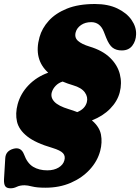

<svg xmlns="http://www.w3.org/2000/svg" viewBox="-34 -736 717 984"><path d="M199 226Q155.5 226 131 219.8Q106.5 213.5 92 213.5Q68.5 213.5 52.5 221.2Q36.5 229 20.5 229Q0 229 -7.2 218.2Q-14.5 207.5 -13.5 183L-7 74Q-4.5 37.5 34.5 26.5Q73.5 15.5 89 55Q105.5 100.5 135.8 118.8Q166 137 208.5 137Q242.5 137 266.2 122.8Q290 108.5 296 85.5Q302 63.5 288.8 49Q275.5 34.5 234.5 22Q148.5 -3 105.8 -36.8Q63 -70.5 53.2 -112.2Q43.5 -154 56.5 -202Q71.5 -257 112.5 -299.5Q153.5 -342 213 -363.5Q137 -432.5 168.5 -545.5Q181 -591 215.8 -629.5Q250.5 -668 309.2 -691.8Q368 -715.5 452.5 -715.5Q520 -715.5 567.8 -692.5Q615.5 -669.5 640.2 -633.8Q665 -598 663.5 -559.5Q662.5 -526 644 -501.8Q625.5 -477.5 590 -477.5Q562 -477.5 543.5 -491.2Q525 -505 510 -543L498 -573.5Q478.5 -622.5 433.5 -622.5Q403 -622.5 381.5 -607.8Q360 -593 354 -571Q346.5 -543.5 365.8 -526.5Q385 -509.5 424.5 -497.5Q491.5 -477.5 530 -440Q568.5 -402.5 580.2 -356Q592 -309.5 579.5 -262Q567.5 -216.5 530.5 -178.8Q493.5 -141 437 -119Q476 -86 483.5 -46Q491 -6 479.5 37.5Q465.5 90 426.2 132.8Q387 175.5 329 200.8Q271 226 199 226ZM318.5 -176.5Q342 -169.5 362 -161.5Q401.5 -177.5 411 -212Q418 -238.5 400.8 -262.5Q383.5 -286.5 340.5 -299Q311.5 -307.5 287 -318Q266 -311.5 251.5 -296.5Q237 -281.5 231.5 -263Q224 -236.5 244.8 -214.5Q265.5 -192.5 318.5 -176.5Z"/></svg>

Font: Fraunces 9pt SuperSoft Black
Style: Italic
Weight: 900
Italic angle: -16°
Version: Version 1.000;[0bf87f6ff]